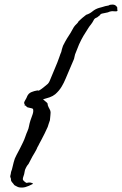

<svg xmlns="http://www.w3.org/2000/svg" viewBox="-20 -773 536 843"><path d="M168.9 -336.9Q173.8 -332 179.2 -328.1Q184.6 -324.2 188.5 -319.3Q189.5 -308.6 193.8 -301.3Q198.2 -293.9 201.2 -286.1Q203.1 -281.2 201.2 -265.6Q200.2 -260.7 200.2 -255.4Q200.2 -250 199.2 -245.1Q197.3 -238.3 194.3 -231Q191.4 -223.6 189.5 -215.8Q183.6 -202.1 175.8 -186.5Q168 -170.9 160.2 -156.2Q155.3 -148.4 152.3 -141.6Q149.4 -134.8 144.5 -127Q141.6 -119.1 137.7 -112.3Q133.8 -105.5 129.9 -98.6Q123 -87.9 117.2 -76.2Q111.3 -64.5 105.5 -53.7Q97.7 -44.9 93.8 -36.1Q88.9 -27.3 87.9 -18.1Q86.9 -8.8 83 1Q78.1 14.6 82 18.6Q85.9 22.5 88.9 25.4Q95.7 31.2 99.1 29.8Q102.5 28.3 109.4 28.3Q114.3 28.3 119.6 30.3Q125 32.2 125 34.2Q104.5 44.9 91.8 48.3Q79.1 51.8 65.4 49.8Q59.6 48.8 56.2 46.9Q52.7 44.9 48.8 43Q43.9 41 42 38.6Q40 36.1 38.1 33.2Q36.1 31.2 32.7 26.9Q29.3 22.5 28.3 18.6Q28.3 11.7 27.3 9.3Q26.4 6.8 25.4 4.9Q24.4 1 25.4 -2Q26.4 -4.9 27.3 -9.8Q28.3 -18.6 29.8 -22Q31.2 -25.4 32.2 -28.3Q36.1 -43 40 -60.1Q43.9 -77.1 52.7 -92.8Q60.5 -106.4 66.9 -119.6Q73.2 -132.8 81.1 -148.4Q86.9 -160.2 91.3 -173.3Q95.7 -186.5 100.6 -197.3Q105.5 -208 107.4 -219.2Q109.4 -230.5 113.3 -243.2Q118.2 -256.8 123 -270.5Q127.9 -284.2 125 -294.9Q120.1 -297.9 113.3 -298.8Q106.4 -299.8 100.6 -301.8Q96.7 -303.7 94.7 -307.1Q92.8 -310.5 87.9 -309.6Q89.8 -313.5 87.9 -315.9Q85.9 -318.4 85.9 -322.3Q86.9 -327.1 91.8 -335Q96.7 -342.8 98.6 -348.6Q104.5 -363.3 118.2 -368.7Q131.8 -374 139.6 -375Q145.5 -377 150.4 -375Q161.1 -380.9 170.4 -388.7Q179.7 -396.5 190.4 -405.3Q195.3 -411.1 197.8 -417Q200.2 -422.9 203.1 -429.7Q211.9 -452.1 222.2 -475.6Q232.4 -499 240.2 -521.5Q243.2 -531.2 245.1 -535.6Q247.1 -540 249 -544.9Q250 -549.8 252 -557.6Q253.9 -565.4 256.8 -572.3Q266.6 -591.8 274.4 -604.5Q282.2 -617.2 290 -628.9Q294.9 -636.7 299.3 -645.5Q303.7 -654.3 309.6 -661.1Q314.5 -666 318.8 -670.4Q323.2 -674.8 325.2 -679.7Q333 -687.5 341.3 -694.3Q349.6 -701.2 358.4 -708Q374 -712.9 386.2 -723.1Q398.4 -733.4 415 -738.3Q420.9 -740.2 427.7 -741.7Q434.6 -743.2 442.4 -746.1Q447.3 -747.1 450.2 -747.6Q453.1 -748 457 -749Q460.9 -752 466.8 -752.4Q472.7 -752.9 476.6 -752.9Q484.4 -752 488.8 -748Q493.2 -744.1 495.1 -739.3Q494.1 -732.4 495.6 -729Q497.1 -725.6 493.2 -723.6Q486.3 -722.7 479 -723.6Q471.7 -724.6 464.8 -722.7Q462.9 -722.7 459.5 -721.2Q456.1 -719.7 454.1 -718.8Q446.3 -716.8 437.5 -715.3Q428.7 -713.9 423.8 -711.9Q420.9 -710 418.5 -706.5Q416 -703.1 412.1 -701.2Q407.2 -696.3 402.3 -694.8Q397.5 -693.4 393.6 -688.5Q384.8 -671.9 378.9 -665Q373 -658.2 368.2 -650.4Q356.4 -632.8 346.7 -616.2Q336.9 -599.6 327.1 -578.1Q318.4 -557.6 309.6 -534.2Q307.6 -528.3 306.6 -521.5Q305.7 -514.6 302.7 -508.8Q294.9 -489.3 285.6 -468.8Q276.4 -448.2 268.6 -428.7Q260.7 -409.2 250 -391.6Q239.3 -374 222.7 -359.4Q211.9 -350.6 197.8 -345.7Q183.6 -340.8 168.9 -336.9Z"/></svg>

Font: Seaweed Script
Style: Regular
Weight: 400
Designer: Squid
Foundry: Font Diner, Inc DBA Neapolitan
Version: Version 1.000